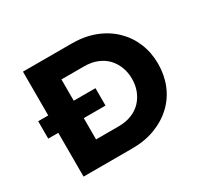

<svg xmlns="http://www.w3.org/2000/svg" viewBox="-142 -904 1181 1109"><g transform="rotate(-30 448.0 -350.0)"><path d="M55 -292V-408H437V-292ZM122 0V-700H447Q532 -700 601 -673.5Q670 -647 719.5 -599Q769 -551 795 -487.5Q821 -424 821 -350Q821 -275 795 -211Q769 -147 719.5 -100Q670 -53 601 -26.5Q532 0 447 0ZM292 -116 269 -150H442Q492 -150 530 -165.5Q568 -181 593.5 -208Q619 -235 633 -271Q647 -307 647 -350Q647 -392 633 -428.5Q619 -465 593.5 -492Q568 -519 530 -534.5Q492 -550 442 -550H266L292 -582Z"/></g></svg>

Font: Lexend Exa
Style: Bold
Weight: 700
Designer: Bonnie Shaver-Troup, Thomas Jockin
Foundry: Lexend
Version: Version 1.007